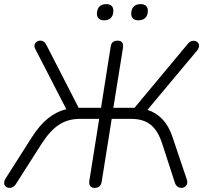

<svg xmlns="http://www.w3.org/2000/svg" viewBox="-26 -909 994 935"><path d="M435 6C454 6 466 -4 469 -23L518 -330H613C690 -330 736 -296 764 -209L826 -18C840 23 898 7 884 -34L814 -242C791 -312 749 -356 692 -374L933 -662C965 -700 915 -729 889 -696L629 -384H526L573 -677C576 -699 567 -711 547 -711C527 -711 516 -702 513 -682L466 -384H357L199 -692C181 -729 126 -707 146 -670L297 -377C232 -362 178 -317 130 -242L2 -41C-26 2 28 24 51 -12L176 -208C232 -295 286 -330 363 -330H457L409 -28C406 -6 415 6 435 6ZM648 -810C677 -810 694 -827 694 -857C694 -877 682 -889 659 -889C630 -889 613 -872 613 -842C613 -822 625 -810 648 -810ZM481 -810C510 -810 526 -827 526 -857C526 -877 514 -889 492 -889C463 -889 446 -872 446 -842C446 -822 458 -810 481 -810Z"/></svg>

Font: SN Pro Light
Style: Italic
Weight: 300
Italic angle: -8.99998°
Designer: Tobias Whetton
Foundry: Supernotes
Version: Version 1.001;Glyphs 3.2 (3249)